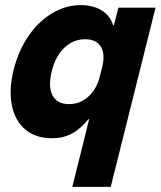

<svg xmlns="http://www.w3.org/2000/svg" viewBox="-20 -530 628 750"><path d="M262.5 200 328.3 -64.2H325Q294.2 -25.8 260.4 -7.9Q226.7 10 182.5 10Q119.2 10 78.8 -24.2Q38.3 -58.3 26.2 -118.8Q14.2 -179.2 33.3 -257.5Q52.5 -333.3 91.7 -390Q130.8 -446.7 183.8 -478.3Q236.7 -510 295.8 -510Q344.2 -510 377.5 -489.2Q410.8 -468.3 421.7 -431.7H425L442.5 -500H587.5L412.5 200ZM249.2 -123.3Q292.5 -123.3 325 -152.5Q357.5 -181.7 370 -231.7L379.2 -268.3Q391.7 -319.2 373.8 -347.9Q355.8 -376.7 312.5 -376.7Q265.8 -376.7 230.8 -342.9Q195.8 -309.2 181.7 -250Q167.5 -190.8 185.4 -157.1Q203.3 -123.3 249.2 -123.3Z"/></svg>

Font: Funnel Sans Light ExtraBold
Style: Italic
Weight: 800
Italic angle: -14.036°
Version: Version 1.000